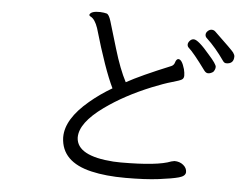

<svg xmlns="http://www.w3.org/2000/svg" viewBox="-51 -784 1102 848"><g transform="rotate(5 500.0 -360.0)"><path d="M880 -500Q868 -492 858 -492Q848 -492 840 -503Q786 -577 762 -598Q757 -603 757 -611Q757 -619 764.5 -627.5Q772 -636 782 -636Q802 -636 854 -574Q889 -535 889 -523Q889 -511 880 -500ZM967 -576Q967 -543 934 -543Q925 -543 919 -552Q880 -608 839 -646Q832 -652 832 -661Q832 -670 840 -677.5Q848 -685 857.5 -685Q867 -685 874 -678Q953 -603 960 -593Q967 -583 967 -576ZM475 -67 508 -66Q671 -66 730 -90L744 -93Q767 -93 783 -80Q799 -67 799 -49Q799 -31 770 -23Q741 -15 681.5 -7.5Q622 0 534.5 0Q447 0 383 -15Q249 -46 245 -153V-156Q245 -236 345 -320Q390 -358 443 -389Q404 -469 352 -648Q339 -686 320 -696Q313 -699 313 -704Q319 -721 360 -720Q378 -719 388.5 -716Q399 -713 408 -683.5Q417 -654 443.5 -565Q470 -476 499 -421Q562 -456 694 -510Q705 -515 708.5 -527.5Q712 -540 720 -543H722Q738 -543 750 -501Q754 -485 754 -472.5Q754 -460 745 -454.5Q736 -449 702 -439.5Q668 -430 616 -409Q498 -361 412 -299Q309 -225 309 -160V-158Q313 -78 475 -67Z"/></g></svg>

Font: LXGW WenKai
Style: Regular
Weight: 400
Designer: LXGW / Fontworks Inc.
Foundry: LXGW / Fontworks Inc.
Version: Version 1.520; June 14, 2025